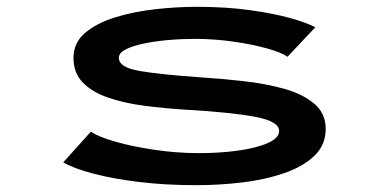

<svg xmlns="http://www.w3.org/2000/svg" viewBox="-20 -532 1140 563"><path d="M555.5 11Q465 11 387.2 1.5Q309.5 -8 252.2 -23.2Q195 -38.5 165.5 -56L246.5 -146Q267 -131.5 317 -117Q367 -102.5 432.2 -92.8Q497.5 -83 564 -83Q627.5 -83 680.8 -90.8Q734 -98.5 766.2 -113Q798.5 -127.5 798.5 -148Q798.5 -176 729.5 -189.2Q660.5 -202.5 529.5 -210Q464 -214 404 -221.8Q344 -229.5 297 -245.8Q250 -262 222.8 -290Q195.5 -318 195.5 -362.5Q195.5 -406.5 229.5 -435.5Q263.5 -464.5 318 -481.2Q372.5 -498 435.5 -505Q498.5 -512 556.5 -512Q643 -512 713.2 -502.2Q783.5 -492.5 832.8 -478.5Q882 -464.5 904.5 -452L823 -365.5Q806 -378 763 -390Q720 -402 664 -410Q608 -418 551.5 -418Q512 -418 472.5 -414.5Q433 -411 400.2 -404Q367.5 -397 348 -386.8Q328.5 -376.5 328.5 -362.5Q328.5 -334 389.8 -323.8Q451 -313.5 564.5 -305.5Q627.5 -301.5 692.8 -294.2Q758 -287 812.8 -271.8Q867.5 -256.5 901.2 -228.2Q935 -200 935 -154Q935 -106.5 901.5 -74.8Q868 -43 812.5 -24Q757 -5 690 3Q623 11 555.5 11Z"/></svg>

Font: Trispace Expanded Medium
Style: Regular
Weight: 500
Width: 7
Designer: Tyler Finck
Foundry: Etcetera Type Company
Version: Version 1.210; ttfautohint (v1.8.3)